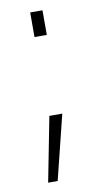

<svg xmlns="http://www.w3.org/2000/svg" viewBox="-69 -458 309 615"><g transform="rotate(-10 85.0 -150.5)"><path d="M37 123 78 -87H120L68 123ZM75 -344V-424H115V-344Z"/></g></svg>

Font: TypoPRO Titillium Text
Style: 1 wt
Weight: 100
Designer: Accademia di Belle Arti di Urbino and others
Foundry: Accademia di Belle Arti di Urbino and others.
Version: Version 25.000